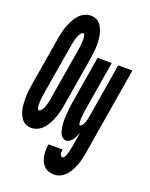

<svg xmlns="http://www.w3.org/2000/svg" viewBox="-196 -832 892 1145"><g transform="rotate(20 249.5 -260.0)"><path d="M71 8Q52 8 35.5 0.5Q19 -7 8.5 -21.5Q-2 -36 -8.5 -52.5Q-15 -69 -18 -88Q-21 -107 -21.5 -125.5Q-22 -144 -21.5 -163Q-21 -182 -18.5 -201Q-16 -220 -13 -240L38 -545Q41 -565 46 -586Q51 -607 58.5 -627.5Q66 -648 76 -668Q86 -688 100.5 -705Q115 -722 135.5 -732.5Q156 -743 177 -743Q196 -743 212.5 -735.5Q229 -728 239.5 -713.5Q250 -699 256.5 -682.5Q263 -666 266 -647Q269 -628 270 -609.5Q271 -591 270 -572Q269 -553 266.5 -534Q264 -515 261 -495L210 -190Q207 -170 202 -149Q197 -128 189.5 -107.5Q182 -87 172 -67Q162 -47 147.5 -30Q133 -13 112.5 -2.5Q92 8 71 8ZM78 -106Q84 -106 90 -112.5Q96 -119 100 -125.5Q104 -132 106.5 -139Q109 -146 111 -153Q113 -160 115 -167Q117 -174 118.5 -181Q120 -188 121 -195Q122 -202 123 -209L174 -514Q175 -520 176 -526Q177 -532 178 -538.5Q179 -545 179.5 -551Q180 -557 180.5 -563Q181 -569 181.5 -575Q182 -581 182 -587Q182 -593 182 -599Q182 -605 181 -611Q180 -617 177.5 -623Q175 -629 170 -629Q164 -629 158 -622.5Q152 -616 148.5 -609.5Q145 -603 142 -596Q139 -589 137 -582Q135 -575 133.5 -568Q132 -561 130 -554Q128 -547 127 -540Q126 -533 125 -526L74 -221Q73 -215 72 -209Q71 -203 70 -196.5Q69 -190 68.5 -184Q68 -178 67.5 -172Q67 -166 66.5 -160Q66 -154 66 -148Q66 -142 66 -136Q66 -130 67 -124Q68 -118 70.5 -112Q73 -106 78 -106ZM294 223Q276 223 259 217.5Q242 212 230 200Q218 188 211 172.5Q204 157 201 139.5Q198 122 198 104Q198 86 201 68L202 65H291V66Q290 73 289.5 79.5Q289 86 290 92.5Q291 99 295.5 104Q300 109 307 109Q313 109 316.5 103Q320 97 322.5 91.5Q325 86 327 80Q329 74 330.5 68Q332 62 333.5 56Q335 50 336 44.5Q337 39 338.5 33Q340 27 341 21L355 -65Q350 -53 345 -41.5Q340 -30 333 -19.5Q326 -9 314.5 -0.5Q303 8 292 8Q280 8 270 0.5Q260 -7 254.5 -18.5Q249 -30 246.5 -42Q244 -54 242 -67Q240 -80 239.5 -93Q239 -106 240 -119Q241 -132 241.5 -145Q242 -158 243.5 -171.5Q245 -185 247 -198Q249 -211 251 -225L300 -520H390L338 -206Q337 -201 336 -195.5Q335 -190 335 -185Q335 -180 334 -174.5Q333 -169 332.5 -164Q332 -159 331.5 -153.5Q331 -148 331 -143Q331 -138 331 -132.5Q331 -127 331.5 -122Q332 -117 333 -111.5Q334 -106 339 -106Q346 -106 351 -112Q356 -118 359 -124.5Q362 -131 364.5 -137.5Q367 -144 368.5 -150.5Q370 -157 371.5 -164Q373 -171 374 -177L431 -520H521L428 40Q425 59 420 79Q415 99 408 117.5Q401 136 391 154.5Q381 173 366.5 189Q352 205 333 214Q314 223 294 223Z"/></g></svg>

Font: Iosevka Heavy
Style: Italic
Weight: 900
Italic angle: -9°
Monospace: yes
Designer: Belleve Invis
Foundry: Belleve Invis
Version: Version 32.5.0; ttfautohint (v1.8.4)